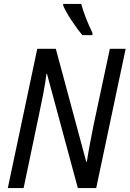

<svg xmlns="http://www.w3.org/2000/svg" viewBox="-20 -964 664 984"><path d="M20 0H101L180 -377Q189 -419 201 -480Q213 -541 218 -585H221L379 0H473L624 -714H543L460 -325Q452 -285 442 -232.5Q432 -180 425 -135H422L266 -714H171ZM402 -784H454V-795Q436 -832 421 -870Q406 -908 396 -944H304V-935Q317 -904 347.5 -858Q378 -812 402 -784Z"/></svg>

Font: Noto Sans UI SemiCondensed
Style: Italic
Weight: 400
Width: 4
Italic angle: -12°
Designer: Monotype Design Team
Foundry: Monotype Imaging Inc.
Version: Version 1.901